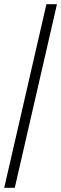

<svg xmlns="http://www.w3.org/2000/svg" viewBox="-20 -770 290 910"><path d="M0 120 200 -750H250L50 120Z"/></svg>

Font: Spectral ExtraBold
Style: Regular
Weight: 800
Designer: Jean-Baptiste Levee
Foundry: Production Type
Version: Version 2.001